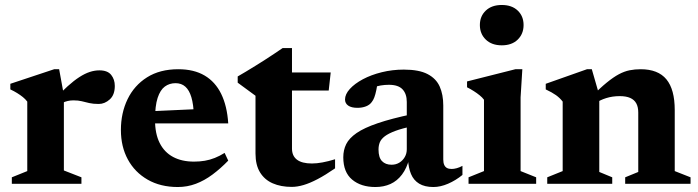

<svg xmlns="http://www.w3.org/2000/svg" viewBox="-20 -738 2804 771"><path d="M379 -455.5Q412 -455.5 426.5 -437.2Q441 -419 441 -393Q441 -357 420.8 -338.8Q400.5 -320.5 376.5 -320.5Q354 -320.5 338.2 -324.2Q322.5 -328 308.2 -331.5Q294 -335 275 -335Q263 -335 252 -332.5Q241 -330 230.5 -324.8Q220 -319.5 209.5 -311L197 -337.5Q227 -369.5 252 -392Q277 -414.5 298.8 -428.5Q320.5 -442.5 340.2 -449Q360 -455.5 379 -455.5ZM236.5 -356V-53.5L307 -26V0H27.5V-26L89.5 -51V-330Q82 -340 71.8 -348.2Q61.5 -356.5 49 -364.2Q36.5 -372 21.5 -379V-401.5L197.5 -460H217.5Z M696 -460Q758.5 -460 801.5 -434.8Q844.5 -409.5 868.2 -361Q892 -312.5 896.5 -242.5H567V-290.5L819.5 -302L758.5 -274.5Q757 -319 748.5 -347.5Q740 -376 724.2 -390Q708.5 -404 685 -404Q660.5 -404 642 -390.5Q623.5 -377 613 -345Q602.5 -313 602.5 -256.5Q602.5 -201 621.2 -163.8Q640 -126.5 675 -107.8Q710 -89 759 -89Q782 -89 802.5 -92.5Q823 -96 842.5 -103.8Q862 -111.5 882 -124L896.5 -93Q865.5 -61 833.2 -37Q801 -13 766.5 0Q732 13 694 13Q624.5 13 573 -16.5Q521.5 -46 493.5 -97.5Q465.5 -149 465.5 -216Q465.5 -284 492.2 -339.5Q519 -395 570.5 -427.5Q622 -460 696 -460Z M1152.5 -141.5Q1152.5 -112 1172.5 -96.8Q1192.5 -81.5 1232.5 -81.5Q1252 -81.5 1275 -85.8Q1298 -90 1325.5 -98.5V-62Q1286.5 -35 1255.5 -18.8Q1224.5 -2.5 1199 5Q1173.5 12.5 1151.5 12.5Q1108 12.5 1075.2 -1.8Q1042.5 -16 1024.2 -45.8Q1006 -75.5 1006 -121.5V-353.5L934.5 -406V-431Q949.5 -439.5 967.2 -450.2Q985 -461 1004.5 -473Q1024 -485 1043.5 -497.5Q1063 -510 1081.2 -522.2Q1099.5 -534.5 1115 -545H1152.5V-435ZM1092.5 -374.5 1093 -447H1308L1300 -374.5Z M1637.5 -280 1638.5 -231.5Q1594.5 -222.5 1567.2 -212.2Q1540 -202 1525.2 -190.8Q1510.5 -179.5 1505.2 -166.5Q1500 -153.5 1500 -137.5Q1500 -105.5 1514 -91Q1528 -76.5 1552.5 -76.5Q1570 -76.5 1583.8 -85Q1597.5 -93.5 1605.5 -107.5Q1613.5 -121.5 1613.5 -138.5V-328.5Q1613.5 -361 1596.5 -379.2Q1579.5 -397.5 1541.5 -397.5Q1525 -397.5 1508.8 -394.8Q1492.5 -392 1479 -386.5L1498.5 -422Q1495 -394.5 1491.2 -376.5Q1487.5 -358.5 1483.2 -347.2Q1479 -336 1473 -328.5Q1465 -317 1449.8 -311Q1434.5 -305 1415.5 -305Q1391 -305 1378.2 -314Q1365.5 -323 1365.5 -338.5Q1365.5 -359.5 1384.8 -380.8Q1404 -402 1437.2 -419.8Q1470.5 -437.5 1513 -448Q1555.5 -458.5 1601.5 -458.5Q1662.5 -458.5 1697 -440.5Q1731.5 -422.5 1745.8 -390.2Q1760 -358 1760 -314.5V-97.5Q1760 -84.5 1763.8 -76Q1767.5 -67.5 1774.8 -63.5Q1782 -59.5 1793.5 -59.5Q1802.5 -59.5 1813.8 -62.5Q1825 -65.5 1837 -72V-35.5Q1810 -13.5 1779.2 -0.2Q1748.5 13 1720.5 13Q1685.5 13 1663.2 -0.5Q1641 -14 1630.5 -39.2Q1620 -64.5 1618.5 -98.5L1623.5 -101Q1613.5 -62.5 1594.2 -37Q1575 -11.5 1548 0.8Q1521 13 1487.5 13Q1429.5 13 1394 -16.8Q1358.5 -46.5 1358.5 -106.5Q1358.5 -135.5 1370.2 -159.2Q1382 -183 1412 -203.8Q1442 -224.5 1496.8 -243.2Q1551.5 -262 1637.5 -280Z M1995 -556Q1954.5 -556 1930.8 -579Q1907 -602 1907 -637.5Q1907 -673 1930.8 -695.5Q1954.5 -718 1995 -718Q2035.5 -718 2059 -695.5Q2082.5 -673 2082.5 -637.5Q2082.5 -602 2059 -579Q2035.5 -556 1995 -556ZM2077.5 -460 2070.5 -347V-51L2133 -26V0H1861.5V-26L1923.5 -51V-337.5Q1917 -346.5 1906.2 -355.2Q1895.5 -364 1882.5 -372.2Q1869.5 -380.5 1855.5 -387.5V-411L2049.5 -460Z M2386.5 -356V-47.5L2438.5 -26V0H2177.5V-26L2239.5 -51V-330Q2228.5 -344.5 2212.8 -355.8Q2197 -367 2171.5 -379V-401.5L2337 -460H2356.5ZM2490.5 -26 2543 -47.5V-286Q2543 -308.5 2535 -323Q2527 -337.5 2510.5 -344.8Q2494 -352 2468.5 -352Q2439.5 -352 2414 -344Q2388.5 -336 2372 -323.5L2353.5 -348Q2389 -384 2416 -406Q2443 -428 2465 -439.8Q2487 -451.5 2508.2 -455.8Q2529.5 -460 2552.5 -460Q2622.5 -460 2656 -419.5Q2689.5 -379 2689.5 -296V-51L2753 -26V0H2490.5Z"/></svg>

Font: Newsreader 16pt 16pt
Style: Bold
Weight: 700
Version: Version 1.003